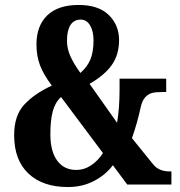

<svg xmlns="http://www.w3.org/2000/svg" viewBox="-20 -744 724 774"><path d="M37 -199Q37 -278 77.5 -322Q118 -366 189 -399Q155 -444 141 -481.5Q127 -519 127 -565Q127 -640 170.5 -682Q214 -724 297 -724Q377 -724 418.5 -683.5Q460 -643 460 -582Q460 -524 431 -482.5Q402 -441 341 -406L452 -249Q462 -309 462 -382V-427H650V-373H633Q609 -373 594 -369.5Q579 -366 566 -352.5Q553 -339 547 -311Q534 -250 512 -187L597 -82Q620 -53 663 -53H671V0H493L435 -78Q406 -39 359 -14.5Q312 10 254 10Q152 10 94.5 -44.5Q37 -99 37 -199ZM357 -581Q357 -619 343 -642Q329 -665 305 -665Q278 -665 264 -643Q250 -621 250 -580Q250 -549 263 -519Q276 -489 304 -450Q332 -474 344.5 -504.5Q357 -535 357 -581ZM395 -127 226 -353Q202 -331 192.5 -294.5Q183 -258 183 -203Q183 -134 210.5 -96.5Q238 -59 287 -59Q320 -59 348 -78Q376 -97 395 -127Z"/></svg>

Font: Noto Serif CondExtraBold
Style: Regular
Weight: 800
Width: 3
Designer: Monotype Design Team
Foundry: Monotype Imaging Inc.
Version: Version 1.001